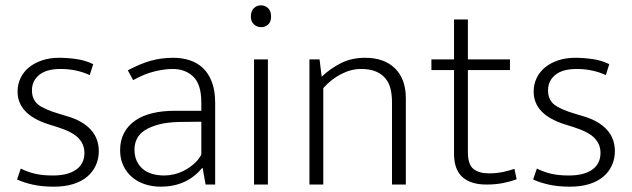

<svg xmlns="http://www.w3.org/2000/svg" viewBox="-20 -693 2373 721"><path d="M317 -411Q267 -434 208 -434Q154 -434 127 -411.5Q100 -389 100 -354Q100 -319 123 -300.5Q146 -282 204 -265L234 -256Q291 -239 321 -206Q351 -173 351 -125Q351 -97 340 -72.5Q329 -48 308 -30Q287 -12 255.5 -2Q224 8 183 8Q138 8 104 0.5Q70 -7 44 -19L58 -60Q84 -47 112 -40.5Q140 -34 178 -34Q235 -34 266 -56Q297 -78 297 -119Q297 -151 274.5 -174.5Q252 -198 195 -216L163 -226Q46 -263 46 -349Q46 -377 57.5 -400.5Q69 -424 89.5 -440.5Q110 -457 138.5 -466.5Q167 -476 202 -476Q234 -476 268 -471Q302 -466 330 -452Z M460 -429Q507 -454 546.5 -465Q586 -476 631 -476Q663 -476 691.5 -467Q720 -458 741.5 -438Q763 -418 775.5 -385.5Q788 -353 788 -306V0H752L741 -62H739Q710 -27 671 -9.5Q632 8 584 8Q551 8 523 -1.5Q495 -11 474.5 -29Q454 -47 442.5 -72.5Q431 -98 431 -129Q431 -166 446 -194Q461 -222 488 -240.5Q515 -259 552.5 -268Q590 -277 636 -277H736V-308Q736 -376 706 -405Q676 -434 628 -434Q599 -434 561 -425Q523 -416 480 -392ZM736 -236 653 -235Q608 -234 576 -225.5Q544 -217 523.5 -203.5Q503 -190 494 -171.5Q485 -153 485 -132Q485 -106 494 -87.5Q503 -69 518 -57Q533 -45 553.5 -39.5Q574 -34 597 -34Q615 -34 634 -38.5Q653 -43 671.5 -52.5Q690 -62 707 -76.5Q724 -91 736 -112Z M934 0V-470H986V0ZM961 -591Q945 -591 933.5 -601.5Q922 -612 922 -631Q922 -651 933 -662Q944 -673 960 -673Q975 -673 986.5 -662.5Q998 -652 998 -631Q998 -611 987 -601Q976 -591 961 -591Z M1194 0H1142V-470H1180L1188 -405Q1222 -437 1261.5 -456.5Q1301 -476 1351 -476Q1423 -476 1463.5 -436Q1504 -396 1504 -324V0H1452V-311Q1452 -337 1446.5 -359.5Q1441 -382 1427.5 -398.5Q1414 -415 1391.5 -424.5Q1369 -434 1336 -434Q1298 -434 1260.5 -414.5Q1223 -395 1194 -362Z M1895 -430H1737V-122Q1737 -75 1758 -58.5Q1779 -42 1816 -42Q1845 -42 1870 -47.5Q1895 -53 1912 -59L1920 -20Q1900 -12 1871 -6Q1842 0 1807 0Q1747 0 1716 -28.5Q1685 -57 1685 -115V-430H1600V-470H1685V-620H1737V-470H1895Z M2255 -411Q2205 -434 2146 -434Q2092 -434 2065 -411.5Q2038 -389 2038 -354Q2038 -319 2061 -300.5Q2084 -282 2142 -265L2172 -256Q2229 -239 2259 -206Q2289 -173 2289 -125Q2289 -97 2278 -72.5Q2267 -48 2246 -30Q2225 -12 2193.5 -2Q2162 8 2121 8Q2076 8 2042 0.5Q2008 -7 1982 -19L1996 -60Q2022 -47 2050 -40.5Q2078 -34 2116 -34Q2173 -34 2204 -56Q2235 -78 2235 -119Q2235 -151 2212.5 -174.5Q2190 -198 2133 -216L2101 -226Q1984 -263 1984 -349Q1984 -377 1995.5 -400.5Q2007 -424 2027.5 -440.5Q2048 -457 2076.5 -466.5Q2105 -476 2140 -476Q2172 -476 2206 -471Q2240 -466 2268 -452Z"/></svg>

Font: Mukta Mahee ExtraLight
Style: Regular
Weight: 275
Designer: Shuchita Grover, Noopur Datye, Girish Dalvi, Yashodeep Gholap
Foundry: Ek Type
Version: Version 2.538;PS 1.000;hotconv 16.6.51;makeotf.lib2.5.65220;